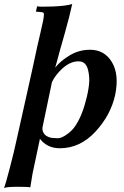

<svg xmlns="http://www.w3.org/2000/svg" viewBox="-52 -729 620 957"><path d="M522 -256Q500 -155 423.5 -72.5Q347 10 246 10Q184 10 147 -37L112 128Q111 133 110.5 134.5Q110 136 110 137.5Q110 139 107 156Q104 173 99 205Q91 202 37 202Q-17 202 -32 208Q-25 192 -3 108Q19 24 30 -29Q37 -61 76 -234.5Q115 -408 133 -494Q138 -517 148.5 -561Q159 -605 163 -626Q167 -647 167 -658Q167 -665 161.5 -667Q156 -669 144.5 -669.5Q133 -670 127 -671L133 -698Q139 -694 208 -696.5Q277 -699 308 -709Q303 -685 292.5 -643.5Q282 -602 270 -560Q258 -518 247 -479Q236 -440 230 -416L223 -392Q251 -427 297 -454Q343 -481 397 -481Q469 -481 506 -419Q543 -357 522 -256ZM376 -228Q387 -267 391.5 -305.5Q396 -344 387 -380Q378 -416 352 -422Q305 -430 257 -386Q241 -371 228.5 -354.5Q216 -338 212 -329L207 -320L161 -100Q156 -82 166 -65Q176 -48 204 -42Q217 -41 232.5 -40Q248 -39 268 -50.5Q288 -62 306.5 -80.5Q325 -99 344 -137.5Q363 -176 376 -228Z"/></svg>

Font: GFS Artemisia
Style: Bold Italic
Weight: 700
Italic angle: -12°
Designer: Designed by Takis Katsoulidis and George D. Matthiopoulos.
Foundry: Designed by Takis Katsoulidis and George D. Matthiopoulos.
Version: Version 1.0